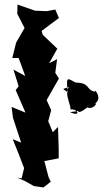

<svg xmlns="http://www.w3.org/2000/svg" viewBox="-20 -799 452 844"><path d="M203 0 193 -22 175 -91 238 -103V-145L235 -241L212 -218L192 -266L205 -315L185 -359L239 -454L223 -479L231 -539L196 -521L232 -585L168 -646L163 -663L239 -720L223 -757L185 -750L134 -752L57 -779L56 -738L88 -676L51 -612L34 -544H62L91 -465L39 -493L62 -420L49 -403L92 -304L31 -329L37 -281L73 -172L36 -187C53 -145 70 -103 86 -60L75 -15L56 -18L90 -3L129 19L171 25ZM323 -311C328 -290 399 -357 360 -328C391 -313 413 -352 396 -343C435 -366 391 -414 398 -396C357 -402 379 -435 313 -436C280 -451 268 -473 278 -393C250 -414 253 -404 283 -417C260 -388 296 -329 289 -318C324 -322 337 -283 288 -306Z"/></svg>

Font: Asimov Aggro
Style: Medium
Weight: 500
Designer: Google
Version: Version 2.000980; 2014